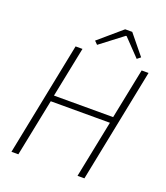

<svg xmlns="http://www.w3.org/2000/svg" viewBox="-151 -942 905 1046"><g transform="rotate(20 301.5 -419.5)"><path d="M39 0H79L146 -332H489L422 0H462L594 -659H554L495 -367H152L211 -659H171ZM278 -707 409 -807H413L507 -709L527 -725L434 -839H393L260 -725Z"/></g></svg>

Font: Source Sans Pro Light
Style: Italic
Weight: 300
Italic angle: -11°
Designer: Paul D. Hunt
Foundry: Adobe Systems Incorporated
Version: Version 3.006;hotconv 1.0.111;makeotfexe 2.5.65597